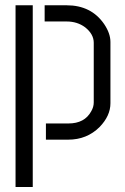

<svg xmlns="http://www.w3.org/2000/svg" viewBox="-20 -539 483 741"><path d="M157.2 0V-62.5H244.1Q306.6 -62.5 332 -109.4Q341.8 -126 341.8 -143.6V-374Q341.8 -407.2 308.6 -433.6Q278.3 -456.1 237.3 -456.1H152.3V-518.6H237.3Q332 -518.6 381.8 -446.3Q406.2 -410.2 406.2 -377V-140.6Q406.2 -91.8 364.3 -48.8Q315.4 0 243.2 0ZM40 182.6V-518.6H106.4V182.6Z"/></svg>

Font: Post No Bills Jaffna Medium
Style: Regular
Weight: 500
Designer: Kosala Senevirathne, Siva Puranthara, Lasantha Premarathna, Tharique Azeez
Foundry: Mooniak
Version: Version 1.220 ; ttfautohint (v1.6)